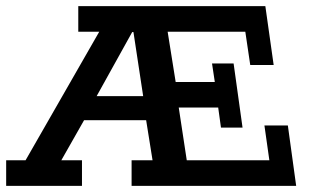

<svg xmlns="http://www.w3.org/2000/svg" viewBox="-25 -603 1006 623"><path d="M-5 0V-83H58L297 -500H229V-583H836L863 -392H787L771 -500H519L545 -337H672L663 -397H733L762 -189H692L683 -254H555L581 -83H849L833 -196H909L936 0H402V-83H470L446 -233L477 -213H228L266 -245L174 -83H241V0ZM273 -263 260 -291H465L442 -275L408 -499H404Z"/></svg>

Font: Rokkitt SemiBold SemiBold
Style: Regular
Weight: 600
Version: Version 3.103